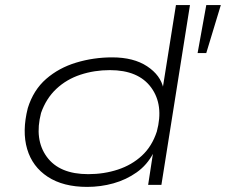

<svg xmlns="http://www.w3.org/2000/svg" viewBox="-20 -725 886 753"><path d="M322 8Q228 8 167.5 -31.5Q107 -71 86.5 -140.5Q66 -210 89 -301Q111 -372 161 -415.5Q211 -459 279 -479.5Q347 -500 420 -500Q504 -500 557 -465Q610 -430 621 -378H618L670 -705H725L613 0H561L580 -124H581Q557 -78 516 -49Q475 -20 425 -6Q375 8 322 8ZM326 -42Q388 -42 442.5 -60Q497 -78 536.5 -114.5Q576 -151 595 -209Q623 -313 573 -381.5Q523 -450 411 -450Q350 -450 295.5 -432Q241 -414 201 -376.5Q161 -339 141 -282Q114 -178 163.5 -110Q213 -42 326 -42ZM755 -517 789 -705H846L789 -517Z"/></svg>

Font: Nunito Sans 7pt Expanded ExtraLight
Style: Italic
Weight: 250
Width: 7
Italic angle: -9°
Designer: Vernon Adams
Foundry: Vernon Adams
Version: Version 3.101;gftools[0.9.27]